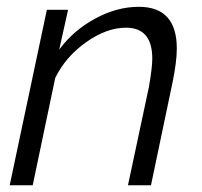

<svg xmlns="http://www.w3.org/2000/svg" viewBox="-20 -550 599 570"><path d="M119.1 -521H182.1L155.8 -402.8Q198.2 -460 262.7 -494.9Q327.1 -529.8 392.1 -529.8Q504.9 -529.8 504.9 -405.8Q504.9 -367.2 492.2 -305.2L428.2 0H359.9L421.9 -291Q432.1 -349.1 432.1 -376Q432.1 -467.8 354 -467.8Q296.9 -467.8 236.1 -425Q175.3 -382.3 144 -318.8L77.1 0H8.8Z"/></svg>

Font: Rawline
Style: Italic
Weight: 400
Italic angle: -12°
Designer: Matt McInerney, Pablo Impallari, Rodrigo Fuenzalida
Foundry: Matt McInerney, Pablo Impallari, Rodrigo Fuenzalida
Version: Version 4.020;PS 004.020;hotconv 1.0.88;makeotf.lib2.5.64775